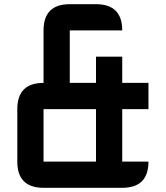

<svg xmlns="http://www.w3.org/2000/svg" viewBox="-20 -895 790 915"><path d="M187.5 0Q62.5 0 62.5 -125V-375Q62.5 -500 187.5 -500V-750Q187.5 -875 312.5 -875H437.5Q562.5 -875 562.5 -750H312.5V-500H437.5V-625H562.5V-500H687.5V-375H562.5V-125H687.5Q687.5 0 562.5 0ZM187.5 -125H437.5V-375H187.5Z"/></svg>

Font: Oldtimer
Style: Regular
Weight: 400
Designer: GGBotNet
Foundry: GGBotNet
Version: 1.00